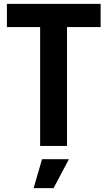

<svg xmlns="http://www.w3.org/2000/svg" viewBox="-20 -760 559 1000"><path d="M199 69H339L259 220H155ZM189 -619H16V-740H504V-619H329V0H189Z"/></svg>

Font: Encode Sans Compressed
Style: Bold
Weight: 700
Designer: Pablo Impallari, Andres Torresi
Foundry: Pablo Impallari, Andres Torresi
Version: Version 1.000; ttfautohint (v1.00) -l 8 -r 50 -G 200 -x 14 -